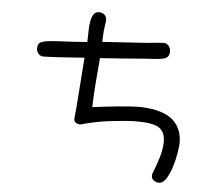

<svg xmlns="http://www.w3.org/2000/svg" viewBox="-49 -597 904 780"><g transform="rotate(5 402.5 -207.5)"><path d="M113.3 -342.8Q101.6 -342.8 93.8 -352.1Q85.9 -361.3 85.9 -373Q85.9 -388.7 93.3 -395.5Q100.6 -402.3 122.1 -405.8Q143.6 -409.2 183.1 -410.6Q222.7 -412.1 287.1 -417Q288.1 -438.5 288.1 -460.9Q288.1 -483.4 291.5 -501.5Q294.9 -519.5 302.2 -530.8Q309.6 -542 325.2 -542Q336.9 -542 346.2 -534.2Q355.5 -526.4 355.5 -510.7Q352.5 -493.2 350.1 -471.2Q347.7 -449.2 347.7 -422.9L498 -432.6Q531.2 -434.6 557.1 -437.5Q583 -440.4 597.7 -440.4Q609.4 -440.4 617.2 -430.7Q625 -420.9 625 -408.2Q625 -393.6 618.2 -386.2Q611.3 -378.9 596.7 -376Q582 -373 559.6 -372.1Q537.1 -371.1 504.9 -368.2Q469.7 -365.2 427.7 -362.3Q385.7 -359.4 343.8 -356.4Q338.9 -300.8 335 -249Q331.1 -197.3 330.1 -155.3Q350.6 -158.2 377 -161.1Q403.3 -164.1 431.2 -167Q459 -169.9 484.4 -171.4Q509.8 -172.9 529.3 -172.9Q618.2 -168.9 657.2 -134.8Q696.3 -100.6 696.3 -42Q696.3 -29.3 691.9 -1.5Q687.5 26.4 678.7 55.2Q669.9 84 656.7 105.5Q643.6 127 626 127Q615.2 127 605.5 120.1Q595.7 113.3 595.7 101.6Q595.7 94.7 597.7 90.8Q609.4 61.5 620.6 25.9Q631.8 -9.8 631.8 -40Q631.8 -80.1 606.9 -96.7Q582 -113.3 517.6 -113.3Q492.2 -113.3 463.9 -110.8Q435.5 -108.4 407.2 -105Q378.9 -101.6 351.6 -96.2Q324.2 -90.8 302.7 -85Q297.9 -83 293.9 -82Q290 -81.1 286.1 -81.1Q275.4 -81.1 268.6 -86.4Q261.7 -91.8 261.7 -102.5Q263.7 -121.1 266.1 -147.9Q268.6 -174.8 270.5 -207L281.2 -352.5Q219.7 -347.7 175.3 -345.2Q130.9 -342.8 113.3 -342.8Z"/></g></svg>

Font: Hi Melody
Style: Regular
Weight: 400
Designer: YoonDesign Inc.
Foundry: YoonDesign Inc.
Version: Version 3.00